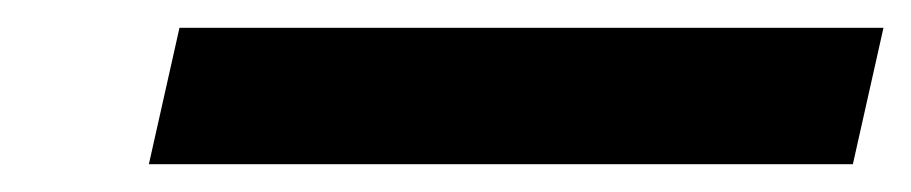

<svg xmlns="http://www.w3.org/2000/svg" viewBox="-20 -878 655 138"><path d="M87 -760 109 -858H615L593 -760Z"/></svg>

Font: Noto IKEA Latin
Style: Bold Italic
Weight: 700
Italic angle: -12°
Designer: Monotype Design Team
Foundry: Monotype Imaging Inc.
Version: Version 1.0